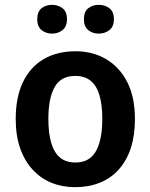

<svg xmlns="http://www.w3.org/2000/svg" viewBox="-20 -764 622 794"><path d="M538 -272Q538 -204 521 -152Q504 -100 471.5 -63.5Q439 -27 393 -8.5Q347 10 290 10Q237 10 192 -8.5Q147 -27 114 -63.5Q81 -100 63 -152Q45 -204 45 -272Q45 -362 75 -424.5Q105 -487 160.5 -519.5Q216 -552 293 -552Q364 -552 419.5 -519Q475 -486 506.5 -424Q538 -362 538 -272ZM180 -272Q180 -215 191.5 -174.5Q203 -134 227.5 -113Q252 -92 292 -92Q331 -92 355.5 -113Q380 -134 391.5 -174.5Q403 -215 403 -272Q403 -330 391.5 -369.5Q380 -409 355.5 -429.5Q331 -450 291 -450Q232 -450 206 -404Q180 -358 180 -272ZM134 -684Q134 -716 152 -730Q170 -744 196 -744Q220 -744 238.5 -730Q257 -716 257 -684Q257 -654 238.5 -639.5Q220 -625 196 -625Q170 -625 152 -639.5Q134 -654 134 -684ZM327 -684Q327 -716 345 -730Q363 -744 388 -744Q414 -744 432.5 -730Q451 -716 451 -684Q451 -654 432.5 -639.5Q414 -625 388 -625Q363 -625 345 -639.5Q327 -654 327 -684Z"/></svg>

Font: Noto Sans Display SemiBold
Style: Regular
Weight: 600
Designer: Monotype Design Team
Foundry: Monotype Imaging Inc.
Version: Version 2.003